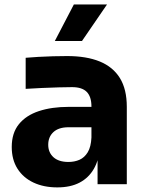

<svg xmlns="http://www.w3.org/2000/svg" viewBox="-20 -800 634 834"><path d="M403.8 0V-161.5H377.2V-337.5Q377.2 -379.8 357 -400.6Q336.8 -421.5 293 -421.5Q271 -421.5 235 -420.5Q199 -419.5 160.8 -417.8Q122.5 -416 91.5 -414V-549Q115 -551 145.9 -552.9Q176.8 -554.8 209.9 -555.6Q243 -556.5 271.5 -556.5Q355.8 -556.5 413.4 -532.9Q471 -509.2 500.9 -460.8Q530.8 -412.2 530.8 -335.8V0ZM228.8 14Q170.2 14 125.6 -6.9Q81 -27.8 56 -67.1Q31 -106.5 31 -161.5Q31 -222.2 62.1 -260.6Q93.2 -299 149 -317.4Q204.8 -335.8 278.2 -335.8H394.8V-247.2H277.2Q235 -247.2 212.2 -226.4Q189.5 -205.5 189.5 -171.2Q189.5 -137.8 212.2 -117.1Q235 -96.5 277.2 -96.5Q303.8 -96.5 325.4 -106Q347 -115.5 361.1 -138.6Q375.2 -161.8 377.2 -202.5L415.2 -163Q410.2 -106 387.8 -66.8Q365.2 -27.5 325.8 -6.8Q286.2 14 228.8 14ZM336.2 -622H218.2L300.8 -780.5H444.8Z"/></svg>

Font: SVN-Sora Variable
Style: Regular
Weight: 400
Designer: Jonathan Barnbrook, Julián Moncada
Foundry: Barnbrook Fonts
Version: Version 2.000 - Viet hoa boi STYLEno.1 Fonts